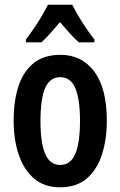

<svg xmlns="http://www.w3.org/2000/svg" viewBox="-20 -786 512 816"><path d="M434 -273Q434 -194 413.5 -130Q393 -66 349.5 -28Q306 10 235 10Q168 10 124.5 -27.5Q81 -65 59.5 -129Q38 -193 38 -273Q38 -358 59 -421Q80 -484 124 -518.5Q168 -553 237 -553Q328 -553 381 -481.5Q434 -410 434 -273ZM152 -271Q152 -179 172 -132Q192 -85 236 -85Q280 -85 300 -132Q320 -179 320 -273Q320 -365 300 -411.5Q280 -458 236 -458Q192 -458 172 -412Q152 -366 152 -271ZM287 -766Q303 -733 328.5 -693Q354 -653 381 -618V-606H315Q296 -623 276.5 -644.5Q257 -666 235 -692Q213 -666 192.5 -643Q172 -620 156 -606H90V-618Q106 -639 124.5 -666Q143 -693 158.5 -719.5Q174 -746 184 -766Z"/></svg>

Font: Noto Sans Ethiopic ExtraCondensed SemiBold
Style: Regular
Weight: 600
Width: 2
Designer: Monotype Design Team
Foundry: Monotype Imaging Inc.
Version: Version 2.102; ttfautohint (v1.8.4.7-5d5b)